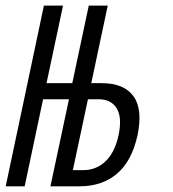

<svg xmlns="http://www.w3.org/2000/svg" viewBox="-44 -657 610 677"><path d="M374 -180.2Q387.2 -242.2 367.7 -274.7Q348.1 -307.1 303.2 -307.1H266.1L212.9 -57.1H250Q294.9 -57.1 327.9 -88.1Q360.8 -119.1 374 -180.2ZM-23.9 0 110.8 -637.2H178.2L120.1 -363.8H210.9L269 -637.2H335.9L277.8 -363.8H314Q393.1 -363.8 426.5 -317.9Q460 -272 440.9 -180.2Q420.9 -88.9 368.4 -44.4Q315.9 0 235.8 0H133.8L199.2 -307.1H107.9L43 0Z"/></svg>

Font: Anonymous Pro
Style: Italic
Weight: 400
Italic angle: -12°
Monospace: yes
Designer: Mark Simonson
Version: Version 1.003